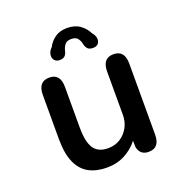

<svg xmlns="http://www.w3.org/2000/svg" viewBox="-124 -783 867 905"><g transform="rotate(-20 309.5 -330.5)"><path d="M149.5 -481Q204.5 -481 204.5 -414.5V-210Q204.5 -138.5 226.2 -105.8Q248 -73 298 -73Q332.5 -73 359 -89.8Q385.5 -106.5 400.8 -134.8Q416 -163 416 -196.5V-414.5Q416 -481 471.5 -481Q527 -481 527 -414.5V-58Q527 8.5 471.5 8.5Q429.5 8.5 420 -33L419 -66Q393.5 -32.5 353.2 -10.8Q313 11 261.5 11Q210 11 172.2 -9Q134.5 -29 114 -74Q93.5 -119 93.5 -194V-414.5Q93.5 -481 149.5 -481ZM392.5 -541.5Q373.5 -541.5 365 -551.2Q356.5 -561 354 -574.5Q351.5 -589.5 342 -603Q332.5 -616.5 309 -616.5Q285.5 -616.5 276 -602.8Q266.5 -589 263 -574Q260.5 -560.5 252.2 -551Q244 -541.5 224.5 -541.5Q210 -541.5 201 -550.5Q192 -559.5 192 -574.5Q192 -583 196.2 -593Q200.5 -603 210.5 -612.5Q222.5 -637 246.8 -654.5Q271 -672 308 -672Q347 -672 372.8 -653.2Q398.5 -634.5 410.5 -608.5Q419 -599.5 422.5 -590.2Q426 -581 426 -573.5Q426 -559 417.2 -550.2Q408.5 -541.5 392.5 -541.5Z"/></g></svg>

Font: Sono ExtraLight Monospace Medium
Style: Regular
Weight: 500
Version: Version 2.112